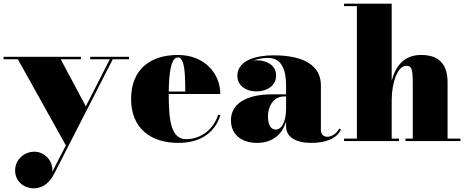

<svg xmlns="http://www.w3.org/2000/svg" viewBox="-34 -770 2544 1048"><path d="M407.5 -446.5V-460H-14.5V-446.5H63.5L325.5 23.5L251.5 168C257.5 105.5 206.5 58 154 58C97 58 48.5 102 48.5 160C48.5 223 100 258 150 258C204.5 258 239.5 222 262 178L581.5 -446.5H670V-460H458.5V-446.5H565.5L434.5 -189.5L297.5 -446.5Z M1169.5 -143H1156.5C1131.5 -65 1064.5 -10.5 981.5 -10.5C902.5 -10.5 887 -106 887 -250C887 -252.5 887 -255 887 -257H1168.5C1168.5 -366 1085.5 -470 936.5 -470C785.5 -470 681.5 -390 681.5 -230C681.5 -70 788.5 10 939.5 10C1070.5 10 1143.5 -56 1169.5 -143ZM936.5 -456.5C975.5 -456.5 976.5 -365.5 977.5 -270.5H887C888.5 -375 900 -456.5 936.5 -456.5Z M1450.5 -255C1308.5 -255 1226.5 -202.5 1226.5 -113.5C1226.5 -37.5 1282.5 10 1369 10C1448 10 1505.5 -31.5 1527.5 -107V-80C1527.5 -21 1582.5 10 1664.5 10C1742.5 10 1806 -13.5 1827 -63.5L1817.5 -68C1799.5 -33.5 1768.5 -23.5 1753 -23.5C1728 -23.5 1717.5 -40 1717.5 -61.5V-304.5C1717.5 -410.5 1627 -468 1459.5 -468C1368.5 -468 1261.5 -443 1261.5 -356C1261.5 -305 1305.5 -271 1366 -271C1423.5 -271 1473 -303 1473 -358C1473 -412 1424.5 -441 1366 -441C1360.5 -441 1354.5 -440.5 1349 -440C1377 -450 1407 -454 1429.5 -454C1509.5 -454 1527.5 -376.5 1527.5 -304.5V-255ZM1471 -63C1442 -63 1428.5 -91.5 1428.5 -136.5C1428.5 -181 1453.5 -243.5 1516.5 -243.5H1527.5V-180.5C1527.5 -99 1501 -63 1471 -63Z M1844 -13.5V0H2144V-13.5H2104V-222.5C2104 -317.5 2135.5 -410.5 2183 -410.5C2211 -410.5 2219 -400 2219 -316V-13.5H2179V0H2479V-13.5H2409V-319.5C2409 -406.5 2374 -470 2264.5 -470C2167.5 -470 2123 -403.5 2104 -329V-750H1844V-736.5H1914V-13.5Z"/></svg>

Font: Bodoni* 16pt Fatface
Style: Regular
Weight: 900
Version: Version 2.3